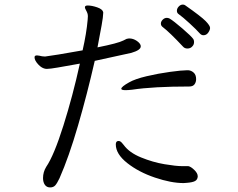

<svg xmlns="http://www.w3.org/2000/svg" viewBox="-20 -797 1040 839"><path d="M554 -566 394 -531Q361 -386 321 -248.5Q281 -111 240 -18Q229 5 221 13.5Q213 22 199 22Q184 22 176 10.5Q168 -1 168 -19Q168 -45 182 -68Q216 -118 257 -248Q298 -378 329 -519Q268 -508 233 -502Q198 -496 186 -496H181Q163 -498 147 -515.5Q131 -533 131 -546Q131 -553 136 -554Q138 -555 141 -555Q145 -555 152.5 -553.5Q160 -552 164 -551L177 -550Q194 -552 237 -559Q280 -566 341 -577Q358 -652 363 -710L364 -726Q364 -733 362 -739Q360 -745 355.5 -753Q351 -761 351 -765Q351 -773 363 -773Q381 -773 404.5 -765Q428 -757 431 -744V-740Q431 -725 424 -686Q417 -647 406 -590Q496 -608 519 -620L533 -627Q541 -629 545 -629Q562 -629 577.5 -618.5Q593 -608 595 -597V-594Q595 -578 554 -566ZM498 -181Q506 -181 513 -172.5Q520 -164 521 -163Q545 -130 596.5 -109Q648 -88 698.5 -79.5Q749 -71 776 -71H803Q814 -69 829 -54.5Q844 -40 844 -27V-25Q843 -12 832.5 -6Q822 0 796 2L782 3Q728 3 657 -21Q586 -45 536 -84.5Q486 -124 486 -166Q486 -181 498 -181ZM544 -437Q570 -452 621 -464Q672 -476 723.5 -483Q775 -490 797 -490H803Q816 -489 826.5 -479.5Q837 -470 837 -451Q837 -438 830 -428.5Q823 -419 807 -419Q650 -419 557 -405Q539 -403 529 -403Q510 -403 510 -409Q510 -418 544 -437ZM709 -719Q715 -719 721 -716Q738 -706 777 -672.5Q816 -639 825 -626Q828 -620 828 -614Q828 -602 821 -595Q813 -585 799 -585Q787 -585 780 -593Q721 -656 692 -678Q683 -684 683 -694Q683 -703 691 -711Q699 -719 709 -719ZM779 -777Q785 -777 789 -774Q859 -725 878.5 -705Q898 -685 898 -675Q898 -666 890 -654.5Q882 -643 869 -643Q860 -643 853 -651Q839 -667 808.5 -695Q778 -723 761 -735Q753 -740 753 -750Q753 -760 761 -768.5Q769 -777 779 -777Z"/></svg>

Font: Iansui 0.93
Style: Regular
Weight: 400
Designer: But Ko / Fontworks Inc.
Foundry: zi-hi.com / Fontworks Inc.
Version: Version 0.931